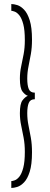

<svg xmlns="http://www.w3.org/2000/svg" viewBox="-20 -771 248 951"><path d="M36 160V126Q42 126 53.2 122Q64.5 118 76 103.8Q87.5 89.5 95.2 60.2Q103 31 103 -19Q103 -57 97 -88.8Q91 -120.5 84.8 -150Q78.5 -179.5 78.5 -210.5Q78.5 -257.5 91.5 -274.2Q104.5 -291 118 -296.5Q104.5 -300.5 91.5 -317.5Q78.5 -334.5 78.5 -381.5Q78.5 -412.5 84.8 -441.8Q91 -471 97 -502.5Q103 -534 103 -572Q103 -622.5 95.2 -651.5Q87.5 -680.5 76 -694.8Q64.5 -709 53.2 -713.2Q42 -717.5 36 -717.5V-751Q48.5 -751 65.5 -745.8Q82.5 -740.5 99.2 -723.2Q116 -706 127.2 -670.5Q138.5 -635 138.5 -574.5Q138.5 -535.5 132.8 -503Q127 -470.5 121 -441.2Q115 -412 115 -381.5Q115 -348 122.5 -330Q130 -312 152.5 -312V-279.5Q130 -279.5 122.5 -261.2Q115 -243 115 -210.5Q115 -180 121 -150.5Q127 -121 132.8 -88.8Q138.5 -56.5 138.5 -16.5Q138.5 44 127.2 79.5Q116 115 99.2 132.2Q82.5 149.5 65.5 154.8Q48.5 160 36 160Z"/></svg>

Font: Imbue Thin
Style: Regular
Weight: 400
Version: Version 1.102